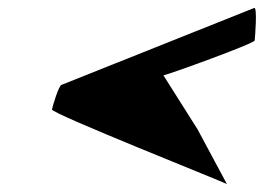

<svg xmlns="http://www.w3.org/2000/svg" viewBox="-20 -636 665 484"><path d="M111 -360C109 -350 542 -178 552 -172L478 -310L392 -446C404 -448 621 -526 622 -534C623 -542 629 -618 621 -616L135 -422C128 -420 113 -370 111 -360Z"/></svg>

Font: Ampere
Style: SCSuExtIta
Weight: 400
Version: Version 1